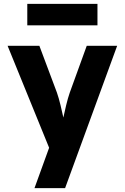

<svg xmlns="http://www.w3.org/2000/svg" viewBox="-20 -785 640 985"><path d="M480 -655V-765H120V-655ZM314 180 581 -550H425L338 -310C325 -274 312 -214 305 -182C298 -214 285 -274 272 -310L182 -550H19L232 -27L157 180Z"/></svg>

Font: Tekne LDO ExtraBold
Style: Regular
Weight: 800
Monospace: yes
Designer: Alessio Laiso, Mario Rullo, Paolo Rosset
Foundry: Alessio Laiso
Version: Version 1.000;hotconv 1.0.109;makeotfexe 2.5.65596